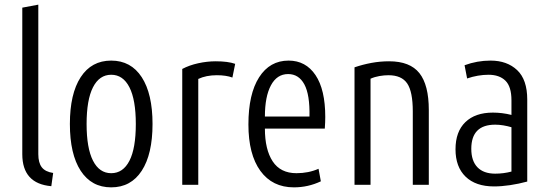

<svg xmlns="http://www.w3.org/2000/svg" viewBox="-20 -796 2364 827"><path d="M201 6Q76 -5 76 -132V-763L145 -776V-132Q145 -95 160 -75.5Q175 -56 209 -51Z M459 11Q374 11 327.5 -60.5Q281 -132 281 -262Q281 -392 327.5 -463.5Q374 -535 459 -535Q544 -535 590.5 -463.5Q637 -392 637 -262Q637 -132 590.5 -60.5Q544 11 459 11ZM459 -50Q510 -50 537.5 -103.5Q565 -157 565 -262Q565 -366 537.5 -420Q510 -474 459 -474Q408 -474 380.5 -420Q353 -366 353 -262Q353 -158 380.5 -104Q408 -50 459 -50Z M765 0V-499Q795 -515 833.5 -523.5Q872 -532 909 -532Q962 -532 993 -521L981 -462Q954 -472 914 -472Q891 -472 871 -468Q851 -464 834 -456V0Z M1246 11Q1153 11 1101.5 -60Q1050 -131 1050 -260Q1050 -391 1096 -463Q1142 -535 1223 -535Q1297 -535 1339 -472.5Q1381 -410 1381 -292Q1381 -282 1380.5 -269Q1380 -256 1379 -242H1121Q1121 -152 1154.5 -101Q1188 -50 1257 -50Q1309 -50 1352 -69L1362 -15Q1307 11 1246 11ZM1121 -294H1313Q1315 -388 1291 -432.5Q1267 -477 1221 -477Q1173 -477 1147 -428.5Q1121 -380 1121 -294Z M1507 0V-506Q1542 -518 1579.5 -525Q1617 -532 1656 -532Q1746 -532 1786.5 -481Q1827 -430 1827 -322V0H1758V-316Q1758 -401 1734 -436.5Q1710 -472 1653 -472Q1635 -472 1614.5 -468.5Q1594 -465 1576 -457V0Z M2108 7Q2029 7 1985.5 -35Q1942 -77 1942 -153Q1942 -229 1984.5 -270Q2027 -311 2103 -311Q2123 -311 2143 -308.5Q2163 -306 2183 -301V-364Q2183 -423 2157 -448.5Q2131 -474 2084 -474Q2062 -474 2038.5 -470Q2015 -466 1992 -458L1981 -515Q2035 -535 2093 -535Q2164 -535 2207.5 -494Q2251 -453 2251 -367V-14Q2214 -4 2177 1.5Q2140 7 2108 7ZM2113 -48Q2149 -48 2183 -57V-248Q2166 -253 2148 -256Q2130 -259 2113 -259Q2010 -259 2010 -155Q2010 -103 2036.5 -75.5Q2063 -48 2113 -48Z"/></svg>

Font: Ubuntu Sans Condensed
Style: Regular
Weight: 400
Width: 3
Designer: Dalton Maag Ltd
Foundry: Dalton Maag Ltd
Version: Version 1.006; ttfautohint (v1.8.4.7-5d5b)